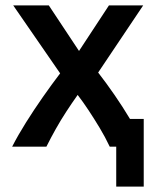

<svg xmlns="http://www.w3.org/2000/svg" viewBox="-20 -544 600 712"><path d="M411 148V0H387Q370 -36 349.5 -70Q329 -104 308.5 -135Q288 -166 268 -192Q246 -161 225.5 -129.5Q205 -98 187 -66Q169 -34 152 0H25Q47 -43 76.5 -90Q106 -137 138.5 -183.5Q171 -230 203 -272L29 -524H161L273 -355L384 -524H511L344 -275Q375 -235 405 -191.5Q435 -148 462 -103H513V148Z"/></svg>

Font: Ubuntu Sans Mono SemiBold
Style: Regular
Weight: 600
Monospace: yes
Designer: Dalton Maag Ltd
Foundry: Dalton Maag Ltd
Version: Version 1.006